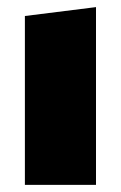

<svg xmlns="http://www.w3.org/2000/svg" viewBox="-20 -520 340 540"><path d="M50 -475 250 -500V0H50Z"/></svg>

Font: Changa ExtraBold
Style: Regular
Weight: 800
Designer: Eduardo Rodriguez Tunni
Foundry: Eduardo Rodriguez Tunni
Version: Version 3.002; ttfautohint (v1.8.2)